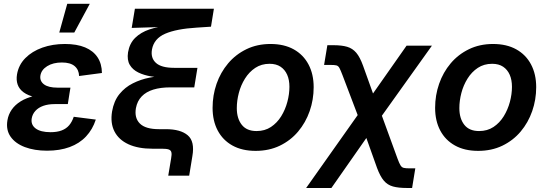

<svg xmlns="http://www.w3.org/2000/svg" viewBox="-20 -773 2842 998"><path d="M224.6 10.3Q158.7 10.3 109.1 -8.5Q59.6 -27.3 34.9 -62.7Q10.3 -98.1 18.6 -147.5Q23.4 -177.7 40.8 -202.9Q58.1 -228 87.6 -246.3Q117.2 -264.6 159.4 -274.7Q201.7 -284.7 255.9 -284.7H340.8L332.5 -231.9H263.7Q230.5 -231.9 205.1 -222.9Q179.7 -213.9 164.3 -197Q148.9 -180.2 145 -158.2Q139.2 -125 165 -105.5Q190.9 -85.9 242.7 -85.9Q276.9 -85.9 300.5 -95Q324.2 -104 339.4 -121.8Q354.5 -139.6 363.3 -166L478 -151.4Q461.4 -100.1 427.2 -63.7Q393.1 -27.3 342 -8.5Q291 10.3 224.6 10.3ZM254.4 -258.8Q200.7 -258.8 163.1 -267.6Q125.5 -276.4 102.8 -293Q80.1 -309.6 71.8 -333.3Q63.5 -356.9 68.4 -386.2Q76.7 -435.5 111.6 -470.9Q146.5 -506.3 200 -525.4Q253.4 -544.4 317.4 -544.4Q379.9 -544.4 422.4 -526.6Q464.8 -508.8 487.1 -475.1Q509.3 -441.4 509.8 -393.6L391.1 -377.9Q390.1 -410.6 367.9 -429.4Q345.7 -448.2 301.8 -448.2Q255.9 -448.2 225.1 -429Q194.3 -409.7 189.9 -379.4Q186 -351.6 208.7 -334.5Q231.4 -317.4 279.3 -317.4H346.2L336.4 -258.8ZM288.1 -604 329.6 -753.4H446.8L366.2 -604Z M854.5 140.1 869.6 49.8Q873.5 29.3 870.8 18.6Q868.2 7.8 856.9 3.9Q845.7 0 822.3 0H772.5Q697.8 0 647.5 -23.2Q597.2 -46.4 575 -89.8Q552.7 -133.3 562.5 -193.4Q571.8 -248 600.6 -283.7Q629.4 -319.3 670.4 -339.8Q711.4 -360.4 757.3 -369.4Q803.2 -378.4 845.7 -379.4L844.7 -369.1Q804.7 -369.6 766.6 -375.7Q728.5 -381.8 699 -396.2Q669.4 -410.6 654.5 -436Q639.6 -461.4 645.5 -501Q653.3 -547.4 682.6 -576.2Q711.9 -605 756.8 -620.1Q801.8 -635.3 855.5 -639.2L857.4 -633.8L664.6 -627.9L681.2 -727.5H1091.8L1076.7 -634.3L1002.4 -629.4Q897 -623 838.6 -597.7Q780.3 -572.3 770 -516.1Q762.2 -472.2 790.3 -446.3Q818.4 -420.4 885.3 -420.4H1006.3L989.7 -318.8H864.3Q814.9 -318.8 777.3 -307.4Q739.7 -295.9 716.6 -272Q693.4 -248 686.5 -210.9Q677.7 -160.2 707 -130.9Q736.3 -101.6 805.7 -101.6H841.8Q918.5 -101.6 955.8 -69.8Q993.2 -38.1 980 38.1L963.4 140.1Z M1308.6 11.2Q1238.3 11.2 1188.2 -16.6Q1138.2 -44.4 1111.6 -94.7Q1085 -145 1085 -212.4Q1085 -277.8 1105.7 -337.4Q1126.5 -397 1165.8 -443.6Q1205.1 -490.2 1261 -517.3Q1316.9 -544.4 1386.2 -544.4Q1456.5 -544.4 1506.6 -516.6Q1556.6 -488.8 1583.5 -438.2Q1610.4 -387.7 1610.4 -319.8Q1610.4 -254.9 1589.6 -195.3Q1568.8 -135.7 1529.5 -89.1Q1490.2 -42.5 1434.3 -15.6Q1378.4 11.2 1308.6 11.2ZM1313.5 -91.8Q1356.4 -91.8 1388.4 -113Q1420.4 -134.3 1441.7 -168.7Q1462.9 -203.1 1473.6 -243.4Q1484.4 -283.7 1484.4 -321.8Q1484.4 -357.9 1472.7 -384.5Q1460.9 -411.1 1438.2 -426.3Q1415.5 -441.4 1381.3 -441.4Q1338.9 -441.4 1306.9 -420.2Q1274.9 -398.9 1253.4 -364.5Q1231.9 -330.1 1221.4 -289.8Q1210.9 -249.5 1210.9 -210.9Q1210.9 -157.2 1236.6 -124.5Q1262.2 -91.8 1313.5 -91.8Z M1571.3 204.1 1887.2 -242.7H1939L2046.4 51.8Q2055.2 75.7 2061.8 86.4Q2068.4 97.2 2078.6 99.6Q2088.9 102.1 2109.4 102.1H2138.7L2122.1 204.1H2095.2Q2051.3 204.1 2022.7 196.3Q1994.1 188.5 1975.1 166Q1956.1 143.6 1939.9 100.1L1884.3 -55.7L1702.6 204.1ZM1861.8 -115.2 1760.3 -382.3Q1750.5 -408.2 1744.4 -419.4Q1738.3 -430.7 1728.5 -433.1Q1718.8 -435.5 1698.2 -435.5H1664.6L1681.6 -538.1H1711.9Q1756.3 -538.1 1784.4 -529.8Q1812.5 -521.5 1831.8 -498.8Q1851.1 -476.1 1867.2 -431.2L1918.9 -287.1L2093.3 -535.6H2225.1L1924.8 -115.2Z M2465.3 11.2Q2395 11.2 2345 -16.6Q2294.9 -44.4 2268.3 -94.7Q2241.7 -145 2241.7 -212.4Q2241.7 -277.8 2262.5 -337.4Q2283.2 -397 2322.5 -443.6Q2361.8 -490.2 2417.7 -517.3Q2473.6 -544.4 2543 -544.4Q2613.3 -544.4 2663.3 -516.6Q2713.4 -488.8 2740.2 -438.2Q2767.1 -387.7 2767.1 -319.8Q2767.1 -254.9 2746.3 -195.3Q2725.6 -135.7 2686.3 -89.1Q2647 -42.5 2591.1 -15.6Q2535.2 11.2 2465.3 11.2ZM2470.2 -91.8Q2513.2 -91.8 2545.2 -113Q2577.1 -134.3 2598.4 -168.7Q2619.6 -203.1 2630.4 -243.4Q2641.1 -283.7 2641.1 -321.8Q2641.1 -357.9 2629.4 -384.5Q2617.7 -411.1 2595 -426.3Q2572.3 -441.4 2538.1 -441.4Q2495.6 -441.4 2463.6 -420.2Q2431.6 -398.9 2410.2 -364.5Q2388.7 -330.1 2378.2 -289.8Q2367.7 -249.5 2367.7 -210.9Q2367.7 -157.2 2393.3 -124.5Q2418.9 -91.8 2470.2 -91.8Z"/></svg>

Font: Inter 20pt SemiBold
Style: Italic
Weight: 600
Italic angle: -9.3988°
Version: Version 4.001;git-66647c0bb